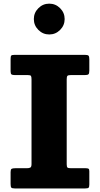

<svg xmlns="http://www.w3.org/2000/svg" viewBox="-20 -1058 561 1078"><path d="M354.5 -612.5V-135.5Q354.5 -120.5 359.2 -117Q364 -113.5 379 -113.5H461Q472 -113.5 476.8 -110.8Q481.5 -108 481.5 -97V-22.5Q481.5 -8 477.2 -4Q473 0 458 0H63Q47.5 0 43.5 -4.8Q39.5 -9.5 39.5 -25V-92Q39.5 -106.5 45 -110Q50.5 -113.5 66 -113.5H130.5Q144.5 -113.5 150.8 -117.5Q157 -121.5 157 -137.5V-612Q157 -626.5 154 -631.5Q151 -636.5 136.5 -636.5H63.5Q49.5 -636.5 44.5 -640.2Q39.5 -644 39.5 -658V-725.5Q39.5 -741.5 43 -745.8Q46.5 -750 62 -750H457Q473 -750 477.2 -745.2Q481.5 -740.5 481.5 -725V-662Q481.5 -645 476.5 -640.8Q471.5 -636.5 456.5 -636.5H377.5Q362.5 -636.5 358.5 -632Q354.5 -627.5 354.5 -612.5ZM256.5 -864.5Q221 -864.5 195.5 -890Q170 -915.5 170 -951Q170 -986.5 195.5 -1012Q221 -1037.5 256.5 -1037.5Q292 -1037.5 317.5 -1012Q343 -986.5 343 -951Q343 -915.5 317.5 -890Q292 -864.5 256.5 -864.5Z"/></svg>

Font: Besley* Heavy
Style: Regular
Weight: 800
Designer: Owen Earl
Foundry: indestructible type*
Version: Version 3.000; ttfautohint (v1.8.3)